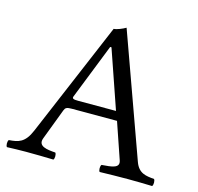

<svg xmlns="http://www.w3.org/2000/svg" viewBox="-98 -761 891 866"><g transform="rotate(15 347.5 -328.0)"><path d="M263 -283C241 -283 234 -286 237.8 -296.3L340 -555H346L440 -283ZM155 -79 210 -224C215 -237 221 -241 245 -241H456L514 -72C525.8 -37.5 487.6 -34.4 440 -31C434 -25 434 -4 440 2C477 1 532 0 571 0C612 0 650 1 685 2C691 -4 691 -25 685 -31C646.2 -34.5 612.4 -37.8 595 -86L389 -658C374 -649 347 -638 334 -638L107 -102C81 -40 50.5 -34 7 -31C1 -25 1 -4 7 2C33 1 65.7 0 96 0C137 0 187 1 224 2C230 -4 230 -25 224 -31C186.4 -33.6 139.4 -37.9 155 -79Z"/></g></svg>

Font: Libertinus Math
Style: Regular
Weight: 400
Designer: Philipp H. Poll
Foundry: Khaled Hosny
Version: Version 6.2